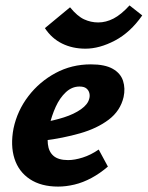

<svg xmlns="http://www.w3.org/2000/svg" viewBox="-20 -676 546 710"><path d="M195 14Q132 14 90.5 -13.5Q49 -41 33.5 -89.5Q18 -138 30 -201Q44 -267 85 -320.5Q126 -374 185.5 -406Q245 -438 316 -438Q368 -438 397 -421.5Q426 -405 435 -377Q444 -349 437 -317Q425 -266 382 -233.5Q339 -201 276 -183Q213 -165 141 -156L136 -223Q179 -230 216.5 -242Q254 -254 279.5 -272Q305 -290 310 -311Q313 -321 310.5 -331.5Q308 -342 299.5 -349Q291 -356 274 -356Q246 -356 223.5 -335Q201 -314 186 -281Q171 -248 162 -209Q154 -172 157 -143.5Q160 -115 178 -99.5Q196 -84 232 -84Q256 -84 286 -93.5Q316 -103 345 -123L379 -60Q350 -35 318.5 -18Q287 -1 255.5 6.5Q224 14 195 14ZM296 -496Q248 -496 209.5 -515Q171 -534 146 -572L239 -649Q266 -616 291 -604.5Q316 -593 343 -593Q372 -593 400 -607.5Q428 -622 459 -656L506 -619Q462 -556 405 -526Q348 -496 296 -496Z"/></svg>

Font: Ysabeau Infant ExtraBold
Style: Italic
Weight: 800
Italic angle: -12°
Designer: Christian Thalmann (Catharsis Fonts)
Version: Version 2.001;gftools[0.9.30]; featfreeze: ss01,ss02,lnum